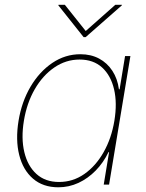

<svg xmlns="http://www.w3.org/2000/svg" viewBox="-20 -777 616 808"><path d="M225.6 11.2Q161.1 11.2 118.9 -25.1Q76.7 -61.5 60.8 -125Q44.9 -188.5 58.1 -269Q71.3 -349.1 108.6 -412.4Q146 -475.6 200.2 -512.2Q254.4 -548.8 318.4 -548.8Q362.8 -548.8 397 -530.5Q431.2 -512.2 452.9 -479Q474.6 -445.8 480.5 -401.4H483.4L506.3 -541H528.8L439 0H416.5L439 -136.7H436.5Q415.5 -92.8 382.8 -59.3Q350.1 -25.9 310.1 -7.3Q270 11.2 225.6 11.2ZM228.5 -11.2Q287.1 -11.2 335.2 -44.9Q383.3 -78.6 416.3 -137Q449.2 -195.3 461.4 -269Q473.6 -343.3 460 -401.4Q446.3 -459.5 409.7 -492.9Q373 -526.4 314.9 -526.4Q257.3 -526.4 208.5 -492.9Q159.7 -459.5 126.2 -401.4Q92.8 -343.3 80.6 -269Q68.4 -195.3 82.3 -137Q96.2 -78.6 133.3 -44.9Q170.4 -11.2 228.5 -11.2ZM252.9 -756.8 340.8 -646.5 465.3 -756.8H493.2L492.7 -754.4L340.3 -620.6H332L225.6 -754.4L226.1 -756.8Z"/></svg>

Font: Inter 17pt Thin
Style: Italic
Weight: 250
Italic angle: -9.3988°
Version: Version 4.001;git-66647c0bb